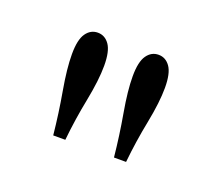

<svg xmlns="http://www.w3.org/2000/svg" viewBox="-48 -823 329 291"><g transform="rotate(20 117.0 -677.0)"><path d="M58 -592.5Q54.5 -627 48.5 -661Q42.5 -695 42.5 -718Q42.5 -741.5 49.8 -751.8Q57 -762 68.5 -762Q80 -762 87.2 -751.8Q94.5 -741.5 94.5 -718Q94.5 -695 87.8 -661Q81 -627 77.5 -592.5ZM156 -592.5Q152.5 -627 146.5 -661Q140.5 -695 140.5 -718Q140.5 -741.5 147.8 -751.8Q155 -762 166.5 -762Q178 -762 185.2 -751.8Q192.5 -741.5 192.5 -718Q192.5 -695 185.8 -661Q179 -627 175.5 -592.5Z"/></g></svg>

Font: Imbue 50pt Light
Style: Regular
Weight: 300
Designer: Tyler Finck
Foundry: Etcetera Type Company
Version: Version 1.102; ttfautohint (v1.8.3)